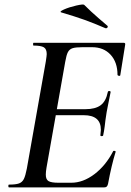

<svg xmlns="http://www.w3.org/2000/svg" viewBox="-20 -810 565 830"><path d="M19 -12Q48 -12 62 -17Q76 -22 83 -36Q90 -50 96 -81L178 -544Q182 -570 182 -576Q182 -598 169.5 -605.5Q157 -613 125 -613Q123 -613 123 -619Q123 -625 125 -625H515Q523 -625 521 -616L500 -485Q500 -482 496 -482Q493 -482 490.5 -483.5Q488 -485 488 -486Q488 -541 458 -573.5Q428 -606 378 -606H337Q307 -606 293.5 -601.5Q280 -597 273.5 -584.5Q267 -572 262 -543L181 -85Q178 -67 178 -55Q178 -34 190 -27Q202 -20 233 -20H288Q339 -20 388 -57Q437 -94 469 -156Q469 -158 473 -158Q476 -158 478.5 -156.5Q481 -155 480 -154Q462 -96 447 -15Q445 -7 441.5 -3.5Q438 0 431 0H19Q16 0 16 -6Q16 -12 19 -12ZM414 -226Q416 -242 416 -249Q416 -312 342 -312H183L186 -338H349Q392 -338 415 -355Q438 -372 446 -412Q447 -417 453 -416.5Q459 -416 458 -411Q449 -365 446 -351Q445 -344 441 -325L436 -292Q435 -283 432.5 -263Q430 -243 426 -225Q425 -221 419 -221.5Q413 -222 414 -226ZM246 -756Q234 -759 256.5 -769Q279 -779 309.5 -786Q340 -793 344 -789Q374 -759 406 -731.5Q438 -704 445 -698Q446 -697 446 -695Q446 -692 443 -689.5Q440 -687 436 -688Q385 -710 344.5 -724.5Q304 -739 246 -756Z"/></svg>

Font: Cormorant Infant SemiBold
Style: Italic
Weight: 600
Italic angle: -10°
Designer: Christian Thalmann (Catharsis Fonts)
Foundry: Catharsis Fonts
Version: Version 4.000